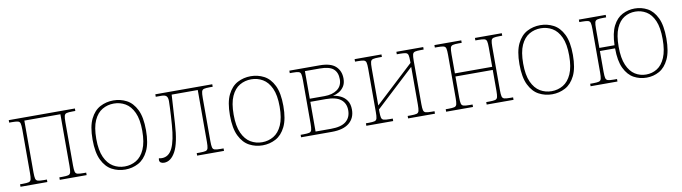

<svg xmlns="http://www.w3.org/2000/svg" viewBox="-31 -1028 5400 1521"><g transform="rotate(-10 2669.0 -268.0)"><path d="M45 0V-20H67Q100 -20 115 -24Q130 -28 134 -44Q138 -60 138 -94V-442Q138 -477 134 -492.5Q130 -508 115 -512Q100 -516 67 -516H45V-536H577V-516H555Q522 -516 507 -512Q492 -508 488 -492.5Q484 -477 484 -442V-94Q484 -60 488 -44Q492 -28 507 -24Q522 -20 555 -20H577V0H361V-20H385Q418 -20 433 -24Q448 -28 452 -44Q456 -60 456 -94V-511H166V-94Q166 -60 170 -44Q174 -28 189.5 -24Q205 -20 237 -20H261V0Z M887 10Q830 10 781 -16Q732 -42 702 -103Q672 -164 672 -269Q672 -374 702 -434.5Q732 -495 781 -520.5Q830 -546 887 -546Q944 -546 993 -520.5Q1042 -495 1072 -434.5Q1102 -374 1102 -269Q1102 -164 1072 -103Q1042 -42 993 -16Q944 10 887 10ZM887 -15Q938 -15 980 -40Q1022 -65 1047 -121Q1072 -177 1072 -269Q1072 -362 1046.5 -417Q1021 -472 979 -496.5Q937 -521 887 -521Q836 -521 794 -496.5Q752 -472 727 -417Q702 -362 702 -269Q702 -177 727.5 -121Q753 -65 795 -40Q837 -15 887 -15Z M1199 10Q1183 10 1172.5 3Q1162 -4 1162 -18Q1162 -23 1162.5 -26Q1163 -29 1164 -32Q1176 -29 1188 -29Q1244 -29 1273 -89.5Q1302 -150 1311 -274Q1314 -309 1316 -346Q1318 -383 1319.5 -414.5Q1321 -446 1321 -464Q1321 -493 1309.5 -504.5Q1298 -516 1270 -516H1224V-536H1682V-516H1660Q1627 -516 1612 -512Q1597 -508 1593 -492.5Q1589 -477 1589 -442V-94Q1589 -60 1593 -44Q1597 -28 1612 -24Q1627 -20 1660 -20H1682V0H1466V-20H1490Q1523 -20 1538 -24Q1553 -28 1557 -44Q1561 -60 1561 -94V-511H1351L1337 -280Q1328 -126 1291 -58Q1254 10 1199 10Z M1992 10Q1935 10 1886 -16Q1837 -42 1807 -103Q1777 -164 1777 -269Q1777 -374 1807 -434.5Q1837 -495 1886 -520.5Q1935 -546 1992 -546Q2049 -546 2098 -520.5Q2147 -495 2177 -434.5Q2207 -374 2207 -269Q2207 -164 2177 -103Q2147 -42 2098 -16Q2049 10 1992 10ZM1992 -15Q2043 -15 2085 -40Q2127 -65 2152 -121Q2177 -177 2177 -269Q2177 -362 2151.5 -417Q2126 -472 2084 -496.5Q2042 -521 1992 -521Q1941 -521 1899 -496.5Q1857 -472 1832 -417Q1807 -362 1807 -269Q1807 -177 1832.5 -121Q1858 -65 1900 -40Q1942 -15 1992 -15Z M2302 0V-20H2322Q2357 -20 2372 -24Q2387 -28 2391 -44Q2395 -60 2395 -94V-442Q2395 -477 2391 -492.5Q2387 -508 2372 -512Q2357 -516 2324 -516H2302V-536H2545Q2634 -536 2674 -499Q2714 -462 2714 -400Q2714 -362 2697.5 -337Q2681 -312 2657 -298.5Q2633 -285 2610 -280V-279Q2640 -276 2669.5 -261.5Q2699 -247 2718 -219Q2737 -191 2737 -146Q2737 -78 2689.5 -39Q2642 0 2550 0ZM2423 -289H2542Q2605 -289 2644.5 -317.5Q2684 -346 2684 -400Q2684 -455 2651.5 -483Q2619 -511 2542 -511H2423ZM2423 -25H2547Q2630 -25 2668.5 -57Q2707 -89 2707 -146Q2707 -202 2668.5 -233Q2630 -264 2547 -264H2423Z M2827 0V-20H2849Q2882 -20 2897 -24Q2912 -28 2916 -44Q2920 -60 2920 -94V-442Q2920 -477 2916 -492.5Q2912 -508 2897 -512Q2882 -516 2849 -516H2827V-536H3043V-516H3019Q2987 -516 2971.5 -512Q2956 -508 2952 -492.5Q2948 -477 2948 -442V-142L3258 -430V-442Q3258 -477 3254 -492.5Q3250 -508 3235 -512Q3220 -516 3187 -516H3163V-536H3379V-516H3357Q3324 -516 3309 -512Q3294 -508 3290 -492.5Q3286 -477 3286 -442V-94Q3286 -60 3290 -44Q3294 -28 3309 -24Q3324 -20 3357 -20H3379V0H3163V-20H3187Q3220 -20 3235 -24Q3250 -28 3254 -44Q3258 -60 3258 -94V-398L2948 -110V-94Q2948 -60 2952 -44Q2956 -28 2971.5 -24Q2987 -20 3019 -20H3043V0Z M3469 0V-20H3491Q3524 -20 3539 -24Q3554 -28 3558 -44Q3562 -60 3562 -94V-442Q3562 -477 3558 -492.5Q3554 -508 3539 -512Q3524 -516 3491 -516H3469V-536H3685V-516H3661Q3629 -516 3613.5 -512Q3598 -508 3594 -492.5Q3590 -477 3590 -442V-287H3890V-442Q3890 -477 3886 -492.5Q3882 -508 3867 -512Q3852 -516 3819 -516H3795V-536H4011V-516H3989Q3956 -516 3941 -512Q3926 -508 3922 -492.5Q3918 -477 3918 -442V-94Q3918 -60 3922 -44Q3926 -28 3941 -24Q3956 -20 3989 -20H4011V0H3795V-20H3819Q3852 -20 3867 -24Q3882 -28 3886 -44Q3890 -60 3890 -94V-262H3590V-94Q3590 -60 3594 -44Q3598 -28 3613.5 -24Q3629 -20 3661 -20H3685V0Z M4321 10Q4264 10 4215 -16Q4166 -42 4136 -103Q4106 -164 4106 -269Q4106 -374 4136 -434.5Q4166 -495 4215 -520.5Q4264 -546 4321 -546Q4378 -546 4427 -520.5Q4476 -495 4506 -434.5Q4536 -374 4536 -269Q4536 -164 4506 -103Q4476 -42 4427 -16Q4378 10 4321 10ZM4321 -15Q4372 -15 4414 -40Q4456 -65 4481 -121Q4506 -177 4506 -269Q4506 -362 4480.5 -417Q4455 -472 4413 -496.5Q4371 -521 4321 -521Q4270 -521 4228 -496.5Q4186 -472 4161 -417Q4136 -362 4136 -269Q4136 -177 4161.5 -121Q4187 -65 4229 -40Q4271 -15 4321 -15Z M5081 10Q5026 10 4979 -15.5Q4932 -41 4903 -101Q4874 -161 4874 -262H4752V-94Q4752 -60 4756 -44Q4760 -28 4775.5 -24Q4791 -20 4823 -20H4847V0H4631V-20H4653Q4686 -20 4701 -24Q4716 -28 4720 -44Q4724 -60 4724 -94V-442Q4724 -477 4720 -492.5Q4716 -508 4701 -512Q4686 -516 4653 -516H4631V-536H4847V-516H4823Q4791 -516 4775.5 -512Q4760 -508 4756 -492.5Q4752 -477 4752 -442V-287H4874Q4877 -385 4906 -441.5Q4935 -498 4981.5 -522Q5028 -546 5081 -546Q5136 -546 5183 -520.5Q5230 -495 5259 -434.5Q5288 -374 5288 -269Q5288 -164 5259 -103Q5230 -42 5183 -16Q5136 10 5081 10ZM5081 -15Q5130 -15 5170 -40Q5210 -65 5234 -121Q5258 -177 5258 -269Q5258 -362 5234 -417Q5210 -472 5169.5 -496.5Q5129 -521 5081 -521Q5032 -521 4992 -496.5Q4952 -472 4928 -417Q4904 -362 4904 -269Q4904 -177 4928.5 -121Q4953 -65 4993 -40Q5033 -15 5081 -15Z"/></g></svg>

Font: Noto Serif Thin
Style: Regular
Weight: 100
Designer: Monotype Design Team
Foundry: Monotype Imaging Inc.
Version: Version 2.015